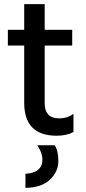

<svg xmlns="http://www.w3.org/2000/svg" viewBox="-20 -651 414 928"><path d="M244 51Q262 76 262 127.5Q262 179 221 217.5Q180 256 103 257V189Q185 184 185 120Q185 88 160 51ZM254 5Q97 5 97 -154V-431H18V-507H97V-631H196V-507H329V-431H196V-152Q196 -79 266 -79Q307 -79 335 -101V-13Q302 5 254 5Z"/></svg>

Font: Hind Mysuru Medium
Style: Regular
Weight: 500
Designer: Manushi Parikh, Hitesh Malaviya
Foundry: Indian Type Foundry
Version: Version 0.703;PS 1.0;hotconv 1.0.86;makeotf.lib2.5.63406